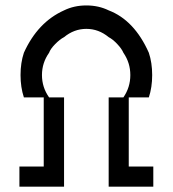

<svg xmlns="http://www.w3.org/2000/svg" viewBox="-20 -697 646 717"><path d="M385.8 0V-333.3H440.8Q466.7 -370.8 466.7 -416.7Q466.7 -462.5 440.8 -500Q435 -514.2 418.3 -532.1Q401.7 -550 385.8 -558.3Q348.3 -589.2 302.5 -589.2Q256.7 -589.2 219.2 -558.3Q203.3 -550 185.8 -532.1Q168.3 -514.2 163.3 -500Q136.7 -462.5 136.7 -416.7Q136.7 -370.8 163.3 -333.3H219.2V0H52.5V-75H143.3V-333.3H69.2Q56.7 -370.8 56.7 -416.7Q56.7 -462.5 69.2 -500Q120.8 -614.2 219.2 -658.3Q256.7 -676.7 302.5 -676.7Q348.3 -676.7 385.8 -658.3Q481.7 -621.7 535.8 -500Q548.3 -462.5 548.3 -416.7Q548.3 -370.8 535.8 -333.3H460.8V-75H552.5V0Z"/></svg>

Font: 0xA000
Style: Regular
Weight: 400
Version: Version 0.1